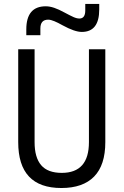

<svg xmlns="http://www.w3.org/2000/svg" viewBox="-20 -943 626 973"><path d="M291 9.8Q72.3 9.8 72.3 -222.7V-693.4H155.3V-222.7Q155.3 -145 188.5 -106Q221.7 -66.9 293 -66.9Q430.7 -66.9 430.7 -222.7V-693.4H513.7V-222.7Q513.7 -106.4 457 -48.3Q400.4 9.8 291 9.8ZM113.3 -764.6V-793.9Q113.3 -911.1 211.9 -911.1Q231.9 -911.1 254.9 -903.3Q277.8 -895.5 306.2 -879.9Q334.5 -864.7 351.6 -856.9Q368.7 -849.1 382.3 -849.1Q412.1 -849.1 412.1 -890.1V-922.9H482.9V-895Q482.9 -781.2 394.5 -781.2Q358.4 -781.2 296.9 -814.9Q274.4 -827.6 255.9 -835.4Q237.3 -843.3 224.1 -843.3Q184.6 -843.3 184.6 -798.8V-764.6Z"/></svg>

Font: Cascadia Mono NF SemiLight
Style: Regular
Weight: 350
Monospace: yes
Designer: Aaron Bell
Foundry: Saja Typeworks
Version: Version 2404.023; ttfautohint (v1.8.4)